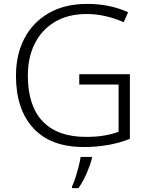

<svg xmlns="http://www.w3.org/2000/svg" viewBox="-20 -745 764 986"><path d="M387 -364H647V-32Q542 10 410 10Q240 10 151 -87Q62 -184 62 -356Q62 -465 105.5 -548Q149 -631 231 -678Q313 -725 428 -725Q544 -725 638 -682L615 -631Q570 -651 522 -662Q474 -673 425 -673Q330 -673 262.5 -633Q195 -593 159 -522Q123 -451 123 -357Q123 -202 199 -122Q275 -42 422 -42Q474 -42 515 -49Q556 -56 589 -68V-311H387ZM452 68Q444 101 425.5 144Q407 187 383 221H350V212Q358 196 367 168.5Q376 141 383.5 111.5Q391 82 394 61H452Z"/></svg>

Font: Noto Sans Lao Light
Style: Regular
Weight: 300
Designer: Monotype Design Team
Foundry: Monotype Imaging Inc.
Version: Version 2.003; ttfautohint (v1.8.4.7-5d5b)